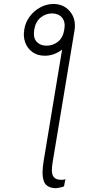

<svg xmlns="http://www.w3.org/2000/svg" viewBox="-20 -773 467 980"><path d="M103.7 -620.7Q109 -658 131 -687.9Q153.1 -717.7 185.2 -735.1Q217.3 -752.5 252.8 -752.8Q305.4 -752.5 337 -714.7Q368.6 -676.8 360.8 -620.7L250 46.9Q239.3 105.5 250.9 125.4Q262.4 145.2 294 144.9Q296.2 145.2 304 144.2Q311.8 143.1 313.9 140.6L306.8 177.6Q301.1 181.8 286.4 184.3Q271.7 186.8 265.6 187.5Q215.9 186.8 203.5 151.1Q191.1 115.4 203.1 46.9L296.9 -519.9Q277.7 -505 255 -496.6Q232.2 -488.3 208.8 -488.6Q172.6 -488.3 146.7 -506.4Q120.7 -524.5 109.2 -554.7Q97.7 -584.9 103.7 -620.7ZM217.3 -539.8Q250 -539.8 275.7 -560Q301.5 -580.3 308.2 -622.2Q315 -661.9 296.5 -683.2Q278.1 -704.5 245.7 -704.5Q213.4 -704.5 187.5 -683.4Q161.6 -662.3 154.8 -622.2Q148.1 -580.3 166.9 -560Q185.7 -539.8 217.3 -539.8Z"/></svg>

Font: Inter UI Thin
Style: Italic
Weight: 100
Italic angle: -9.39999°
Designer: Rasmus Andersson
Foundry: rsms
Version: 3.2;8d6f07862